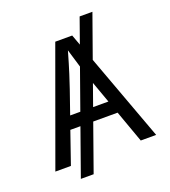

<svg xmlns="http://www.w3.org/2000/svg" viewBox="-161 -935 1012 1144"><g transform="rotate(-20 345.0 -363.0)"><path d="M558.6 -819.3 462.4 -549.3 664.6 0H566.9L494.1 -203.1H339.4L234.4 92.8H153.3L258.3 -203.1H194.3L124 0H25.4L289.6 -727.5H397L421.4 -661.1L477.5 -819.3ZM287.1 -284.2 377.4 -538.1Q361.8 -587.9 342.8 -653.3Q319.8 -572.8 302.7 -519Q285.6 -465.3 273.9 -431.6L222.7 -284.2ZM416.5 -419.9 368.2 -284.2H465.3Z"/></g></svg>

Font: Inter
Style: Regular
Weight: 400
Designer: Rasmus Andersson
Foundry: rsms
Version: Version 4.001;git-9221beed3